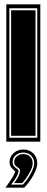

<svg xmlns="http://www.w3.org/2000/svg" viewBox="-20 -650 214 881"><path d="M9 0V-630H165V0ZM23 -18H151V-612H23ZM31 -27V-603H143V-27ZM5 211Q27 181 37.5 163Q48 145 50 137L49 136Q43 131 33.5 121Q24 111 24 93Q24 69 42.5 52.5Q61 36 87 36Q115 36 133 54Q151 72 151 100Q151 121 133 154Q115 187 91 211ZM31 197H85Q106 175 121.5 146Q137 117 137 100Q137 78 123 64Q109 50 87 50Q66 50 52 62.5Q38 75 38 93Q38 106 44.5 113Q51 120 57 124Q63 129 64 130.5Q65 132 65 133Q65 155 31 197ZM45 190Q72 154 72 133Q72 126 65.5 121.5Q59 117 52 111Q45 105 45 93Q45 78 57 67.5Q69 57 87 57Q107 57 118.5 69Q130 81 130 100Q130 117 114.5 144.5Q99 172 82 190ZM52 139H53Q53 140 52 139Z"/></svg>

Font: Alumni Sans Collegiate One
Style: Regular
Weight: 400
Designer: Robert E. Leuschke
Foundry: Robert E. Leuschke
Version: Version 1.100